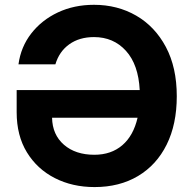

<svg xmlns="http://www.w3.org/2000/svg" viewBox="-20 -757 790 787"><path d="M367.7 9.8Q276.9 9.8 204.6 -27.1Q132.3 -64 90.3 -132.6Q48.3 -201.2 48.3 -296.9V-387.7H552.7Q547.4 -492.2 496.3 -548.6Q445.3 -605 365.2 -605Q305.2 -605 263.9 -575.4Q222.7 -545.9 207 -493.2H55.7Q65.4 -564.9 108.2 -619.9Q150.9 -674.8 217.3 -706.1Q283.7 -737.3 365.2 -737.3Q461.4 -737.3 538.3 -692.9Q615.2 -648.4 659.9 -564.5Q704.6 -480.5 704.6 -362.8Q704.6 -247.6 663.1 -164.1Q621.6 -80.6 545.7 -35.4Q469.7 9.8 367.7 9.8ZM543.9 -274.4H193.4Q194.8 -204.6 242.2 -163.6Q289.6 -122.6 366.7 -122.6Q435.5 -122.6 481.2 -161.6Q526.9 -200.7 543.9 -274.4Z"/></svg>

Font: Inter-Bold
Style: Bold
Weight: 700
Designer: Rasmus Andersson
Foundry: rsms
Version: Version 4.000;git-a52131595